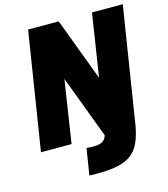

<svg xmlns="http://www.w3.org/2000/svg" viewBox="-129 -800 963 1103"><g transform="rotate(-15 352.5 -249.0)"><path d="M522 -700 464 -327 324 -700H142L31 0H213L270 -372L410 0C400 34 378 46 330 46C318 46 305 45 290 44L265 201C281 202 297 202 311 202C506 202 564 151 594 0L705 -700Z"/></g></svg>

Font: Arthouse Owned Black
Style: Italic
Weight: 900
Italic angle: -10°
Designer: Jeremy Tribby
Foundry: Tribby Type
Version: Version 1.000;PS 001.000;hotconv 1.0.88;makeotf.lib2.5.64775